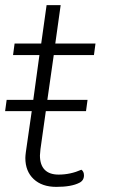

<svg xmlns="http://www.w3.org/2000/svg" viewBox="-25 -720 442 750"><path d="M185 -505 160 -330H317L311 -286H154L133 -137Q131 -119 131 -113Q131 -76 149.5 -57Q168 -38 204 -38Q250 -38 293 -57Q303 -50 303 -35Q303 -15 285 -6Q254 10 195 10Q139 10 106.5 -20.5Q74 -51 74 -103Q74 -110 76 -126L99 -286H-5L1 -330H105L129 -505H26L32 -550H136L157 -700H212L191 -550H348L342 -505Z"/></svg>

Font: Krub Light
Style: Italic
Weight: 300
Italic angle: -8°
Designer: Ekaluck Peanpanawate
Foundry: Cadson Demak Co.,Ltd.
Version: Version 1.000; ttfautohint (v1.6)